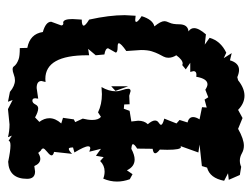

<svg xmlns="http://www.w3.org/2000/svg" viewBox="-96 -531 636 484"><g transform="rotate(-90 222.0 -289.0)"><path d="M222.7 9.3Q203.6 9.3 187 -6.8L166.5 4.4L139.2 -6.8Q113.3 7.8 96.7 7.8Q86.4 7.8 77.4 2.7Q68.4 -2.4 59.1 -2.4Q50.8 -2.4 43.5 1L22.9 -2.4L10.7 -30.3L27.3 -32.2L8.3 -42Q15.1 -78.1 41.5 -85L45.4 -98.1L99.6 -104L79.6 -106.9L95.7 -151.9L93.3 -150.9Q86.4 -150.9 86.4 -185.1L86.9 -204.1Q77.6 -211.4 77.6 -215.8Q77.6 -220.7 88.9 -222.2L89.4 -261.2Q100.6 -268.1 100.6 -272Q100.6 -274.9 88.9 -275.9Q73.2 -267.6 62 -267.6Q43.9 -267.6 34.7 -287.1L24.9 -272.9L12.2 -279.8Q6.3 -296.4 6.3 -312Q6.3 -329.6 13.7 -346.7Q22.5 -343.3 31.7 -343.3Q46.9 -343.3 58.1 -354.5L67.9 -345.7L71.3 -365.2L88.9 -352.5L81.5 -381.8L89.8 -379.4Q95.2 -379.4 95.2 -384.8Q95.2 -393.6 79.6 -419.4L92.3 -422.9Q92.3 -433.6 88.9 -433.6Q84.5 -433.6 76.2 -425.3L81.1 -470.7Q72.3 -472.7 72.3 -477.1Q72.3 -481 81.1 -488Q89.8 -495.1 89.8 -498Q89.8 -501.5 84 -504.4L78.6 -510.7Q70.3 -505.4 63.5 -505.4Q51.8 -505.4 45.4 -520.5L31.7 -518.6Q13.2 -518.6 13.2 -538.6Q13.2 -584.5 56.2 -586.4Q84 -580.6 97.2 -580.6Q108.9 -580.6 108.9 -585.4L122.1 -577.1L118.2 -586.9Q133.8 -583 150.4 -583L189 -586.9L211.9 -575.2L207.5 -586.9L232.4 -582Q247.6 -569.3 261.7 -569.3Q268.6 -569.3 276.4 -572.3Q284.2 -575.2 289.1 -575.2Q294.4 -575.2 296.4 -572.3Q301.3 -564.9 314.5 -560.1Q322.3 -557.1 342.8 -557.1L343.3 -538.1Q378.4 -531.7 383.3 -499Q409.2 -491.7 409.2 -478L399.9 -452.6Q399.9 -447.3 405.8 -447.3L406.7 -447.8Q416 -447.8 416 -424.3L414.6 -400.9Q399.4 -400.9 399.4 -396Q399.4 -391.6 414.6 -382.3Q425.8 -331.5 425.8 -292.5L424.3 -265.1L414.6 -266.1Q408.7 -266.1 408.7 -263.7Q408.7 -259.3 423.3 -250Q414.6 -221.7 397.5 -217.8Q410.6 -201.7 410.6 -192.9Q410.6 -187.5 406.7 -179.4Q402.8 -171.4 402.8 -155.8Q402.8 -133.3 384.8 -131.8Q393.1 -126.5 393.1 -117.7Q393.1 -106 377.4 -87.9L351.6 -90.8L368.7 -78.6Q360.8 -50.8 331.1 -36.6L317.4 -43L330.1 -22.9L312 -27.3Q305.2 -4.4 287.6 -4.4Q279.8 -4.4 269.5 -8.8L261.7 -6.8Q241.7 9.3 222.7 9.3ZM218.8 -82 237.8 -89.4Q246.1 -84 251.5 -84Q265.6 -84 270.5 -112.3L275.4 -111.8Q284.7 -111.8 284.7 -119.1L282.7 -127.4H305.7L289.1 -138.7L299.8 -147.5L303.7 -146.5Q313 -146.5 324.7 -162.6Q318.4 -172.4 318.4 -182.6Q318.4 -189 321.3 -194.6Q324.2 -200.2 327.9 -207.3Q331.5 -214.4 334.7 -224.6Q337.9 -234.9 337.9 -251.5L335.4 -288.6Q355 -302.2 355 -307.6Q355 -310.5 345.2 -310.5Q331.5 -310.5 331.5 -315.4L342.3 -334.5Q342.3 -341.3 326.7 -343.8L324.7 -365.7L340.8 -384.8L324.7 -382.3V-387.2Q324.7 -492.7 265.1 -492.7L257.3 -492.2L259.8 -502.4Q259.8 -514.6 242.2 -514.6L215.3 -510.7L216.3 -518.1Q216.3 -525.4 210.4 -525.4Q204.6 -525.4 200.9 -518.1Q197.3 -510.7 190.9 -510.7Q182.1 -510.7 168 -518.6L156.7 -507.8Q166 -495.6 166 -482.4Q166 -467.3 152.8 -452.6L167 -448.2L163.1 -420.9L156.2 -417.5L165 -398.4Q161.6 -385.3 161.6 -374.5Q161.6 -358.9 169.4 -352.5L180.7 -359.9Q201.2 -350.1 226.6 -350.1L244.6 -351.1Q233.9 -333 233.9 -315.4Q233.9 -307.1 237.1 -298.3Q240.2 -289.6 240.2 -283.7Q240.2 -277.8 234.4 -277.8L222.7 -281.2L201.2 -280.3L200.7 -293.9L189.9 -294.9L184.6 -280.3L157.7 -275.9L159.7 -258.8Q159.7 -243.2 150.9 -234.4Q160.2 -223.6 160.2 -216.3Q160.2 -210.4 154.8 -207Q149.4 -203.6 149.4 -201.2Q149.4 -196.8 165 -192.9L152.8 -162.1L161.6 -154.3L155.3 -134.3Q168.9 -130.9 168.9 -120.1Q168.9 -113.3 163.1 -104L193.8 -97.7L192.9 -85.9L212.9 -91.3ZM246.6 -283.7 234.9 -315.9 246.6 -326.7Z"/></g></svg>

Font: Truetypewriter PolyglOTT
Style: Regular
Weight: 400
Designer: Sergey Beatoff a.k.a. Sam_T
Version: Version 3.76